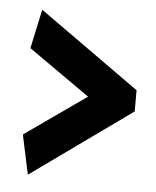

<svg xmlns="http://www.w3.org/2000/svg" viewBox="-41 -506 425 523"><g transform="rotate(5 172.0 -244.5)"><path d="M54 -470 329 -274V-216L54 -19L31 -127L199 -245L31 -363Z"/></g></svg>

Font: Palanquin
Style: Bold
Weight: 700
Designer: Pria Ravichandran
Version: Version 1.0.4